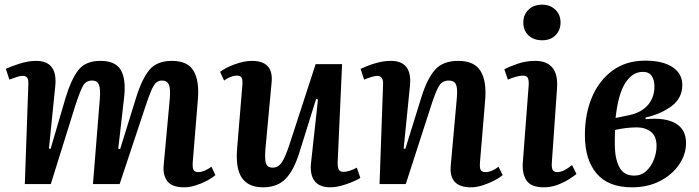

<svg xmlns="http://www.w3.org/2000/svg" viewBox="-20 -786 2986 820"><path d="M406 -360Q410 -404 403 -423Q396 -442 373 -442Q347 -442 334 -418.5Q321 -395 301 -333L197 0H86L101 -425Q102 -445 96.5 -453.5Q91 -462 76 -462Q67 -462 54 -458Q41 -454 20 -446L5 -492Q26 -502 63 -514Q100 -526 134 -526Q227 -526 216 -418L189 -152L196 -150L260 -368Q284 -447 314.5 -486.5Q345 -526 409 -526Q474 -526 496.5 -486Q519 -446 510 -369L485 -151L493 -149L561 -368Q586 -449 618 -487.5Q650 -526 714 -526Q782 -526 807 -483Q832 -440 825 -360L804 -104Q801 -74 805.5 -62.5Q810 -51 827 -51Q852 -51 883 -74L900 -38Q886 -26 863.5 -14Q841 -2 815 6Q789 14 767 14Q714 14 694.5 -12.5Q675 -39 679 -80L705 -363Q709 -408 701 -425Q693 -442 672 -442Q658 -442 648 -434Q638 -426 627 -401.5Q616 -377 600 -328L491 0H377Z M920 -479Q943 -497 983 -511.5Q1023 -526 1056 -526Q1149 -526 1140 -434L1114 -154Q1110 -109 1115.5 -89.5Q1121 -70 1145 -70Q1168 -70 1183.5 -92.5Q1199 -115 1218 -174L1328 -512H1441L1422 -92Q1422 -71 1427 -61.5Q1432 -52 1447 -52Q1459 -52 1474 -57Q1489 -62 1504 -70L1519 -26Q1496 -12 1458 1Q1420 14 1391 14Q1343 14 1322.5 -14.5Q1302 -43 1309 -96L1338 -361L1330 -363L1260 -139Q1236 -60 1200.5 -23Q1165 14 1103 14Q1041 14 1013 -26.5Q985 -67 993 -156L1015 -421Q1017 -445 1012 -454Q1007 -463 992 -463Q979 -463 964.5 -457.5Q950 -452 937 -442Z M2127 -38Q2114 -27 2091 -15Q2068 -3 2041.5 5.5Q2015 14 1991 14Q1897 14 1905 -78L1931 -367Q1935 -410 1927 -426Q1919 -442 1897 -442Q1869 -442 1855 -419Q1841 -396 1822 -337L1713 0H1601L1616 -425Q1618 -462 1591 -462Q1575 -462 1535 -446L1520 -492Q1531 -497 1552 -505.5Q1573 -514 1599 -520Q1625 -526 1649 -526Q1741 -526 1731 -421L1704 -152L1711 -150L1781 -375Q1805 -451 1838.5 -488.5Q1872 -526 1937 -526Q2006 -526 2032.5 -482.5Q2059 -439 2052 -358L2030 -94Q2028 -71 2032.5 -61Q2037 -51 2054 -51Q2067 -51 2082 -57.5Q2097 -64 2109 -74Z M2215 -690Q2215 -723 2237 -744.5Q2259 -766 2295 -766Q2330 -766 2352 -744.5Q2374 -723 2374 -690Q2374 -657 2352.5 -635.5Q2331 -614 2296 -614Q2259 -614 2237 -635Q2215 -656 2215 -690ZM2238 -423Q2239 -444 2234 -453.5Q2229 -463 2213 -463Q2189 -463 2149 -446L2134 -490Q2154 -501 2190 -513.5Q2226 -526 2266 -526Q2315 -526 2339 -497.5Q2363 -469 2359 -409L2337 -95Q2335 -73 2339.5 -62Q2344 -51 2361 -51Q2374 -51 2390 -59Q2406 -67 2423 -81L2442 -43Q2430 -33 2408.5 -19.5Q2387 -6 2359.5 4Q2332 14 2302 14Q2248 14 2228.5 -15.5Q2209 -45 2213 -94Z M2679 14Q2578 14 2528 -45Q2478 -104 2478 -209Q2478 -300 2508.5 -371.5Q2539 -443 2596.5 -485Q2654 -527 2736 -527Q2810 -527 2852 -499.5Q2894 -472 2894 -423Q2894 -367 2848.5 -333Q2803 -299 2737 -284V-277Q2821 -285 2865.5 -259Q2910 -233 2910 -175Q2910 -127 2880.5 -83.5Q2851 -40 2799 -13Q2747 14 2679 14ZM2609 -282 2671 -295Q2722 -307 2748.5 -339Q2775 -371 2775 -417Q2775 -444 2763.5 -461.5Q2752 -479 2725 -479Q2681 -479 2650.5 -431.5Q2620 -384 2609 -282ZM2689 -36Q2719 -36 2740 -55.5Q2761 -75 2772.5 -104Q2784 -133 2784 -163Q2784 -205 2759.5 -223.5Q2735 -242 2700 -242Q2677 -242 2652.5 -239Q2628 -236 2607 -231Q2605 -193 2606 -156Q2608 -102 2627 -69Q2646 -36 2689 -36Z"/></svg>

Font: Literata 36pt SemiBold
Style: Italic
Weight: 600
Italic angle: -2°
Designer: Latin by Veronika Burian and Jose Scaglione. Greek by Irene Vlachou. Cyrillic by Vera Evstafieva
Foundry: TypeTogether
Version: Version 3.002